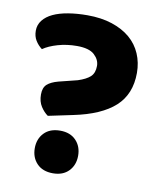

<svg xmlns="http://www.w3.org/2000/svg" viewBox="-76 -695 643 772"><g transform="rotate(10 245.5 -309.0)"><path d="M132 -208Q116 -219 103 -239Q90 -259 90 -288Q90 -316 105 -329.5Q120 -343 150 -351L226 -370Q260 -381 276 -396Q292 -411 292 -440Q292 -465 270.5 -485Q249 -505 199 -505Q158 -505 121.5 -494.5Q85 -484 62 -468Q46 -480 35.5 -497Q25 -514 25 -537Q25 -561 39.5 -579.5Q54 -598 79.5 -610Q105 -622 141 -628Q177 -634 219 -634Q276 -634 320 -619.5Q364 -605 394 -579.5Q424 -554 439.5 -518Q455 -482 455 -440Q455 -353 399.5 -302.5Q344 -252 232 -229ZM192 -158Q233 -158 256.5 -133.5Q280 -109 280 -71Q280 -33 256.5 -8.5Q233 16 192 16Q150 16 126.5 -8.5Q103 -33 103 -71Q103 -109 126.5 -133.5Q150 -158 192 -158Z"/></g></svg>

Font: Baloo 2 Latin
Style: Bold
Weight: 400
Designer: Sarang Kulkarni and Ek Type
Foundry: Ek Type
Version: Version 1.001